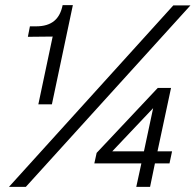

<svg xmlns="http://www.w3.org/2000/svg" viewBox="-20 -731 765 751"><path d="M130 -323H183L265 -711H225C214 -657 183 -628 121 -628H97L89 -587L186 -588ZM15 0H81L725 -710H658ZM513 0H567L586 -92H643L653 -139H596L649 -387H597L358 -133L349 -92H533ZM419 -139 579 -308 543 -139Z"/></svg>

Font: Geist Light
Style: Italic
Weight: 300
Italic angle: -12°
Designer: Basement.studio, Andrés Briganti, Mateo Zaragoza
Foundry: Basement.studio, Vercel, Andrés Briganti, Guido Ferreyra, Mateo Zaragoza
Version: Version 1.500